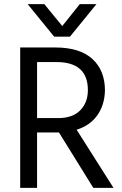

<svg xmlns="http://www.w3.org/2000/svg" viewBox="-20 -902 588 922"><path d="M316 -726H240L113 -882H193L279 -777L363 -882H443ZM263 -266H158V0H77V-674H246Q363 -674 423.5 -619Q484 -564 484 -467Q482 -397 447 -348Q412 -299 348 -279L525 0H428ZM251 -604H158V-335H260Q329 -335 365.5 -372.5Q402 -410 402 -469Q402 -604 251 -604Z"/></svg>

Font: Hind Colombo
Style: Regular
Weight: 400
Designer: Jyotish Sonowal, Aditi Pimprikar
Foundry: Indian Type Foundry
Version: Version 1.000;PS 1.0;hotconv 1.0.86;makeotf.lib2.5.63406; tt